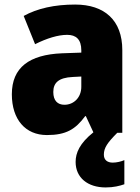

<svg xmlns="http://www.w3.org/2000/svg" viewBox="-20 -583 616 843"><path d="M436 96C436 66 452 43 495 0H517V-363C517 -494 439 -563 310 -563C219 -563 144 -546 84 -513L134 -389C186 -415 235 -430 275 -430C314 -430 337 -410 337 -362V-352L252 -349C109 -343 32 -287 32 -169C32 -59 91 10 186 10C270 10 311 -15 354 -73H357L390 -2C330 46 312 88 312 128C312 197 365 240 444 240C479 240 506 233 526 226V120C513 126 492 131 475 131C451 131 436 119 436 96ZM299 -245 337 -247V-202C337 -155 304 -123 263 -123C233 -123 214 -141 214 -179C214 -220 238 -242 299 -245Z"/></svg>

Font: Noto Sans Thai SemCond Blk
Style: Regular
Weight: 900
Width: 4
Designer: Monotype Design Team
Foundry: Monotype Imaging Inc.
Version: Version 2.002